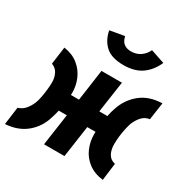

<svg xmlns="http://www.w3.org/2000/svg" viewBox="-171 -896 1034 1057"><g transform="rotate(30 346.0 -367.5)"><path d="M241 0 270 -201H207L219 -309H285L313 -508H443L414 -309H478L466 -201H400L371 0ZM-1 11 14 -101Q40 -109 57 -128Q74 -147 86 -175Q93 -191 98 -216.5Q103 -242 106 -269Q109 -296 109 -317Q109 -349 96 -373Q83 -397 57 -406L72 -517Q127 -509 163 -479.5Q199 -450 216.5 -409Q234 -368 234 -324Q234 -297 230 -265.5Q226 -234 219.5 -204Q213 -174 204 -148Q184 -81 131.5 -37.5Q79 6 -1 11ZM619 8Q562 1 524.5 -28Q487 -57 469.5 -99Q452 -141 452 -186Q452 -214 455.5 -245Q459 -276 465 -307Q471 -338 480 -363Q502 -431 556 -475Q610 -519 693 -521L677 -411Q648 -407 629 -386.5Q610 -366 597 -335Q592 -320 586.5 -295.5Q581 -271 578 -244.5Q575 -218 575 -194Q575 -158 589 -133Q603 -108 633 -102ZM401 -596Q325 -596 287 -630.5Q249 -665 238 -723L330 -739Q336 -710 353.5 -696Q371 -682 399 -682Q433 -682 458.5 -699.5Q484 -717 497 -746L586 -716Q560 -658 515.5 -627Q471 -596 401 -596Z"/></g></svg>

Font: Finlandica SemiBold
Style: Italic
Weight: 600
Italic angle: -8°
Designer: Niklas Ekholm, Juho Hiilivirta, Jaakko Suomalainen
Foundry: Helsinki Type Studio
Version: Version 1.063